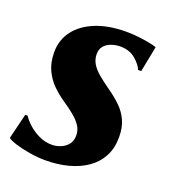

<svg xmlns="http://www.w3.org/2000/svg" viewBox="-113 -637 650 731"><g transform="rotate(20 211.5 -272.0)"><path d="M379.5 -433.5H367Q359 -453.5 334.8 -474Q310.5 -494.5 274 -494.5Q254.5 -494.5 237 -488.2Q219.5 -482 208.8 -469.5Q198 -457 198 -436.5Q198 -416 208.2 -398.5Q218.5 -381 238.2 -364.2Q258 -347.5 285.5 -328Q314.5 -308 337.2 -286.2Q360 -264.5 373.2 -236.2Q386.5 -208 386.5 -168Q386.5 -123.5 368.8 -90Q351 -56.5 319 -34.2Q287 -12 244.5 -0.8Q202 10.5 153 10.5Q121 10.5 88.2 5Q55.5 -0.5 30.5 -8.2Q5.5 -16 -3.5 -23.5L21.5 -126H31.5Q40.5 -111 59 -94.2Q77.5 -77.5 102.2 -65.5Q127 -53.5 155 -53.5Q173.5 -53.5 191 -60.8Q208.5 -68 219.8 -82.2Q231 -96.5 231 -118Q231 -139 220.5 -155.8Q210 -172.5 190.2 -189.2Q170.5 -206 142 -225Q117.5 -241.5 95 -263.5Q72.5 -285.5 58 -316Q43.5 -346.5 43.5 -388Q43.5 -438.5 72.2 -476Q101 -513.5 153 -534.2Q205 -555 275 -555Q301 -555 327 -552Q353 -549 372.8 -545Q392.5 -541 400 -537.5Z"/></g></svg>

Font: Merriweather 48pt Black
Style: Italic
Weight: 900
Italic angle: -7.8°
Version: Version 2.101